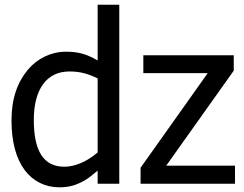

<svg xmlns="http://www.w3.org/2000/svg" viewBox="-20 -780 1037 815"><path d="M486.3 -759.8H394.5V-523.4C346.7 -550.8 313 -560.5 259.3 -560.5C197.3 -560.5 138.2 -531.7 98.6 -484.4C53.2 -429.7 28.8 -360.8 28.8 -268.6C28.8 -178.2 48.3 -106.9 85 -57.6C120.1 -10.7 172.4 15.1 231.4 15.1C266.6 15.1 293.5 8.8 320.8 -4.4C333.5 -10.3 344.7 -16.6 354.5 -23.9C363.8 -30.8 377.4 -41.5 394.5 -55.7V0H486.3ZM394.5 -132.8C350.1 -95.2 300.3 -72.3 252.9 -72.3C164.6 -72.3 123.5 -139.6 123.5 -270.5C123.5 -402.8 179.2 -476.6 274.4 -476.6C317.4 -476.6 349.6 -468.8 394.5 -447.3ZM977.5 -76.7H685.5L972.2 -480V-545.4H588.4V-469.7H861.8L576.7 -67.9V0H977.5Z"/></svg>

Font: SG Kara SemiBold
Style: Regular
Weight: 400
Designer: Damoon Khanjanzadeh
Version: Version 1.000